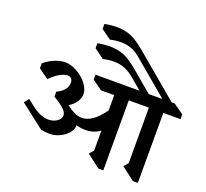

<svg xmlns="http://www.w3.org/2000/svg" viewBox="-198 -1501 1874 1750"><g transform="rotate(20 738.5 -626.0)"><path d="M1310 -670V9H1262L1134 -89L1170 -132V-670H975V9H927L799 -89L835 -132V-326Q803 -302 769 -291.5Q735 -281 693 -281Q647 -281 605 -294V-291Q606 -254 576 -218Q546 -182 498 -159Q450 -136 401 -136Q383 -136 357 -138.5Q331 -141 317 -144L82 -326L118 -371L175 -327Q222 -290 264 -272Q306 -254 348 -254Q396 -256 429.5 -279.5Q463 -303 463 -337Q463 -365 431 -396Q399 -427 327 -470V-518Q374 -540 399 -571Q424 -602 424 -639Q424 -665 411.5 -679Q399 -693 376 -693Q342 -693 298 -667.5Q254 -642 211 -598L114 -667V-715Q158 -754 212 -776Q266 -798 314 -798Q371 -798 430.5 -764.5Q490 -731 529 -680Q568 -629 568 -581Q568 -541 543 -504Q518 -467 474 -441Q496 -426 516 -411Q577 -373 623 -373Q677 -373 727.5 -408.5Q778 -444 834 -520V-669H706L610 -738V-786H1037L924 -881Q875 -921 828.5 -938.5Q782 -956 728 -956Q680 -956 624 -943L528 -1013V-1061Q586 -1073 647 -1073Q726 -1073 787 -1047Q848 -1021 927 -954L1126 -786H1259L924 -1068Q876 -1109 829.5 -1126.5Q783 -1144 728 -1144Q680 -1144 624 -1131L528 -1200V-1248Q591 -1261 647 -1261Q725 -1261 786.5 -1234.5Q848 -1208 927 -1141L1349 -786H1379L1476 -717L1477 -670Z"/></g></svg>

Font: Inknut Antiqua SemiBold
Style: Regular
Weight: 600
Designer: Claus Eggers Sørensen
Foundry: Claus Eggers Sørensen
Version: Version 1.003; ttfautohint (v1.8.2) -l 8 -r 50 -G 200 -x 14 